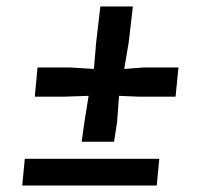

<svg xmlns="http://www.w3.org/2000/svg" viewBox="-20 -576 649 596"><path d="M233.5 -136 242 -197 255 -278.5 182 -276H88L96.5 -366.5H199L271.5 -362L278.5 -444L291.5 -556H392.5L379.5 -444L365.5 -362L425.5 -366.5H534L525 -276H408L349.5 -278.5L343.5 -197L334 -136ZM49 0 57 -83H474.5L466.5 0Z"/></svg>

Font: Merriweather 28pt Black
Style: Italic
Weight: 900
Italic angle: -7.8°
Version: Version 2.101